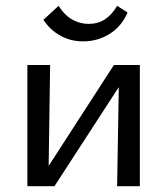

<svg xmlns="http://www.w3.org/2000/svg" viewBox="-20 -639 575 659"><path d="M382 0 389 -416H460V0ZM74 0V-416H152L146 0ZM124 0V-34L371 -416H413V-379L167 0ZM265 -497Q222 -497 186.5 -517Q151 -537 129 -571L181 -619Q203 -585 229.5 -571Q256 -557 284 -557Q316 -557 340 -572.5Q364 -588 382 -619L418 -596Q397 -548 356 -522.5Q315 -497 265 -497Z"/></svg>

Font: Ysabeau Office Medium
Style: Regular
Weight: 500
Designer: Christian Thalmann (Catharsis Fonts)
Version: Version 2.001;gftools[0.9.30]; featfreeze: tnum,lnum,ss02